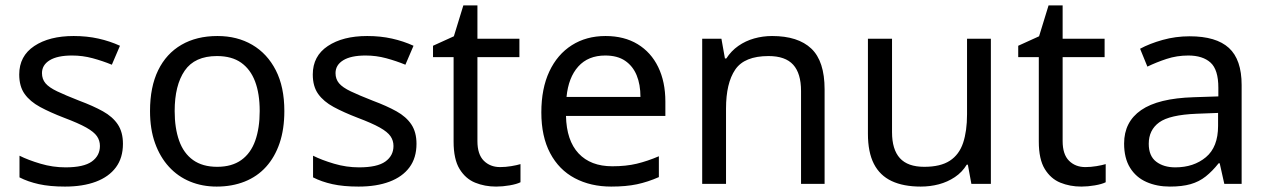

<svg xmlns="http://www.w3.org/2000/svg" viewBox="-20 -679 4686 709"><path d="M434 -148Q434 -96 408 -61Q382 -26 334 -8Q286 10 220 10Q164 10 123.5 1Q83 -8 52 -24V-104Q84 -88 129.5 -74.5Q175 -61 222 -61Q289 -61 319 -82.5Q349 -104 349 -140Q349 -160 338 -176Q327 -192 298.5 -208Q270 -224 217 -244Q165 -264 128 -284Q91 -304 71 -332Q51 -360 51 -404Q51 -472 106.5 -509Q162 -546 252 -546Q301 -546 343.5 -536.5Q386 -527 423 -510L393 -440Q359 -454 322 -464Q285 -474 246 -474Q192 -474 163.5 -456.5Q135 -439 135 -409Q135 -387 148 -371.5Q161 -356 191.5 -341.5Q222 -327 273 -307Q324 -288 360 -268Q396 -248 415 -219.5Q434 -191 434 -148Z M1030 -269Q1030 -202 1012.5 -150.5Q995 -99 962.5 -63Q930 -27 883.5 -8.5Q837 10 780 10Q727 10 682 -8.5Q637 -27 604 -63Q571 -99 552.5 -150.5Q534 -202 534 -269Q534 -358 564 -419.5Q594 -481 650 -513.5Q706 -546 783 -546Q856 -546 911.5 -513.5Q967 -481 998.5 -419.5Q1030 -358 1030 -269ZM625 -269Q625 -206 641.5 -159.5Q658 -113 693 -88Q728 -63 782 -63Q836 -63 871 -88Q906 -113 922.5 -159.5Q939 -206 939 -269Q939 -333 922 -378Q905 -423 870.5 -447.5Q836 -472 781 -472Q699 -472 662 -418Q625 -364 625 -269Z M1518 -148Q1518 -96 1492 -61Q1466 -26 1418 -8Q1370 10 1304 10Q1248 10 1207.5 1Q1167 -8 1136 -24V-104Q1168 -88 1213.5 -74.5Q1259 -61 1306 -61Q1373 -61 1403 -82.5Q1433 -104 1433 -140Q1433 -160 1422 -176Q1411 -192 1382.5 -208Q1354 -224 1301 -244Q1249 -264 1212 -284Q1175 -304 1155 -332Q1135 -360 1135 -404Q1135 -472 1190.5 -509Q1246 -546 1336 -546Q1385 -546 1427.5 -536.5Q1470 -527 1507 -510L1477 -440Q1443 -454 1406 -464Q1369 -474 1330 -474Q1276 -474 1247.5 -456.5Q1219 -439 1219 -409Q1219 -387 1232 -371.5Q1245 -356 1275.5 -341.5Q1306 -327 1357 -307Q1408 -288 1444 -268Q1480 -248 1499 -219.5Q1518 -191 1518 -148Z M1827 -62Q1847 -62 1868 -65.5Q1889 -69 1902 -73V-6Q1888 1 1862 5.5Q1836 10 1812 10Q1770 10 1734.5 -4.5Q1699 -19 1677 -55Q1655 -91 1655 -156V-468H1579V-510L1656 -545L1691 -659H1743V-536H1898V-468H1743V-158Q1743 -109 1766.5 -85.5Q1790 -62 1827 -62Z M2216 -546Q2285 -546 2334.5 -516Q2384 -486 2410.5 -431.5Q2437 -377 2437 -304V-251H2070Q2072 -160 2116.5 -112.5Q2161 -65 2241 -65Q2292 -65 2331.5 -74.5Q2371 -84 2413 -102V-25Q2372 -7 2332 1.5Q2292 10 2237 10Q2161 10 2102.5 -21Q2044 -52 2011.5 -113.5Q1979 -175 1979 -264Q1979 -352 2008.5 -415Q2038 -478 2091.5 -512Q2145 -546 2216 -546ZM2215 -474Q2152 -474 2115.5 -433.5Q2079 -393 2072 -321H2345Q2345 -367 2331 -401Q2317 -435 2288.5 -454.5Q2260 -474 2215 -474Z M2831 -546Q2927 -546 2976 -499.5Q3025 -453 3025 -349V0H2938V-343Q2938 -408 2909 -440Q2880 -472 2818 -472Q2729 -472 2695 -422Q2661 -372 2661 -278V0H2573V-536H2644L2657 -463H2662Q2680 -491 2706.5 -509.5Q2733 -528 2765 -537Q2797 -546 2831 -546Z M3639 -536V0H3567L3554 -71H3550Q3533 -43 3506 -25Q3479 -7 3447 1.5Q3415 10 3380 10Q3316 10 3272.5 -10.5Q3229 -31 3207 -74Q3185 -117 3185 -185V-536H3274V-191Q3274 -127 3303 -95Q3332 -63 3393 -63Q3453 -63 3487.5 -85.5Q3522 -108 3536.5 -151.5Q3551 -195 3551 -257V-536Z M3988 -62Q4008 -62 4029 -65.5Q4050 -69 4063 -73V-6Q4049 1 4023 5.5Q3997 10 3973 10Q3931 10 3895.5 -4.5Q3860 -19 3838 -55Q3816 -91 3816 -156V-468H3740V-510L3817 -545L3852 -659H3904V-536H4059V-468H3904V-158Q3904 -109 3927.5 -85.5Q3951 -62 3988 -62Z M4373 -545Q4471 -545 4518 -502Q4565 -459 4565 -365V0H4501L4484 -76H4480Q4457 -47 4432.5 -27.5Q4408 -8 4376.5 1Q4345 10 4300 10Q4252 10 4213.5 -7Q4175 -24 4153 -59.5Q4131 -95 4131 -149Q4131 -229 4194 -272.5Q4257 -316 4388 -320L4479 -323V-355Q4479 -422 4450 -448Q4421 -474 4368 -474Q4326 -474 4288 -461.5Q4250 -449 4217 -433L4190 -499Q4225 -518 4273 -531.5Q4321 -545 4373 -545ZM4399 -259Q4299 -255 4260.5 -227Q4222 -199 4222 -148Q4222 -103 4249.5 -82Q4277 -61 4320 -61Q4388 -61 4433 -98.5Q4478 -136 4478 -214V-262Z"/></svg>

Font: uguzrati85
Style: Book
Weight: 400
Designer: Jelle Bosma - Monotype Design Team, Universal Thirst
Foundry: Monotype Imaging Inc.
Version: Version 2.106